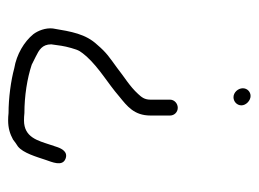

<svg xmlns="http://www.w3.org/2000/svg" viewBox="-102 -397 636 472"><g transform="rotate(90 216.0 -161.0)"><path d="M225 -261V-213C225 -197.9 218.7 -190.9 211 -182.5C192 -161.6 168.9 -148.5 147 -131C121 -111.9 110.5 -106 90 -82C63.4 -53.5 57.7 -19 50 27C48 45 55.3 63.4 64 75C82.5 97.6 113.4 116.2 148 122C178 130.2 221.2 136 258 136C264 136.7 270 137 276 137C295.2 137 309.1 132.5 323 125C329 120.3 334.7 116.3 340 113C356.2 100.1 365.5 67.4 373 45C378.2 29.4 390.2 3.9 370.5 -4C353.6 -10.7 345.8 4.8 342 15L336 33C325.7 64 317.8 98 276 98C270 98 264 97.7 258 97C215.6 97 172.3 90.1 139 79L119 69C103.2 61.1 89 53.6 89 31C91.9 10.9 92.5 1.3 98 -18C103.9 -38.7 105.8 -40.2 119 -56C148.6 -88.2 184.1 -107.5 217 -136C241.1 -155.6 264 -172.7 264 -213V-261C264 -271.6 255.6 -280 245 -280C234.4 -280 225 -271.6 225 -261ZM197 -440C197 -428 207.4 -417 219 -417C229.8 -417 239 -425.5 239 -436.5C239 -448 227.1 -459 216 -459C205.4 -459 197 -450.6 197 -440Z"/></g></svg>

Font: Just Breathe
Style: Regular
Weight: 400
Foundry: Cannot Into Space Fonts
Version: Version 0.72